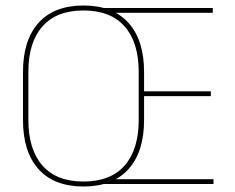

<svg xmlns="http://www.w3.org/2000/svg" viewBox="-20 -668 853 697"><path d="M283 9Q176.5 9 120 -53.8Q63.5 -116.5 63.5 -232.5V-406.5Q63.5 -522.5 120 -585.2Q176.5 -648 283 -648Q389.5 -648 446.2 -585.2Q503 -522.5 503 -406.5V-232.5Q503 -116.5 446.2 -53.8Q389.5 9 283 9ZM283 -9Q381.5 -9 432.5 -67.2Q483.5 -125.5 483.5 -232.5V-407Q483.5 -514 432.5 -572Q381.5 -630 283 -630Q185 -630 134 -572Q83 -514 83 -407V-232.5Q83 -125.5 134 -67.2Q185 -9 283 -9ZM353.5 0V-17.5H755V0ZM493.5 -319V-336.5H745.5V-319ZM352.5 -621.5V-639H752.5V-621.5Z"/></svg>

Font: Anek Latin Thin
Style: Regular
Weight: 250
Designer: Yesha Goshar
Foundry: Ek Type
Version: Version 1.003